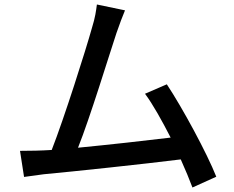

<svg xmlns="http://www.w3.org/2000/svg" viewBox="-20 -795 1040 854"><path d="M836 39 942 -9C900 -115 791 -316 722 -420L625 -378C660 -331 700 -259 739 -183C632 -170 462 -151 327 -138C380 -270 466 -552 498 -648C513 -692 525 -722 536 -749L411 -775C407 -746 404 -719 389 -671C361 -571 266 -271 210 -128C163 -125 116 -124 69 -124L87 -8C118 -12 150 -17 175 -20C306 -32 625 -66 784 -86C805 -39 823 4 836 39Z"/></svg>

Font: Spoqa Han Sans Neo Medium
Style: Regular
Weight: 500
Designer: [Spoqa Han Sans Neo] Dong-huui Kim ___ Younghwa Kang ___ Yujin Lee ___ [Noto Sans] Ryoko NISHIZUKA ____ (kana & ideograp
Foundry: Spoqa (http://www.spoqa-han-sans.com)
Version: Version 1.100;hotconv 1.0.109;makeotfexe 2.5.65596